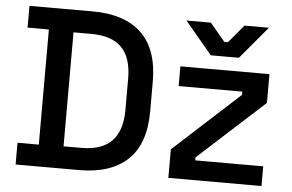

<svg xmlns="http://www.w3.org/2000/svg" viewBox="-50 -772 1284 844"><g transform="rotate(5 592.0 -350.0)"><path d="M47 0V-96H141V-604H47V-700H327Q467 -700 541.5 -629Q616 -558 616 -415V-284Q616 -141 541.5 -70.5Q467 0 327 0ZM250 -98H328Q419 -98 463 -144Q507 -190 507 -281V-419Q507 -511 463 -556Q419 -601 328 -601H250ZM721 0V-126L1012 -392V-406H731V-493H1124V-366L832 -100V-87H1132V0ZM860 -553 740 -696H848L914 -617H930L996 -696H1104L984 -553Z"/></g></svg>

Font: Space Grotesk Medium
Style: Regular
Weight: 500
Designer: Florian Karsten
Foundry: Florian Karsten
Version: Version 2.000